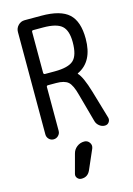

<svg xmlns="http://www.w3.org/2000/svg" viewBox="-145 -802 791 1144"><g transform="rotate(-15 250.0 -230.0)"><path d="M282.2 59.6H283.2Q302.7 59.6 314.5 76.2Q326.2 92.8 318.4 112.3L265.6 233.4Q249 270.5 210 269.5Q195.3 269.5 185.5 257.8Q175.8 246.1 179.7 231.4L210.9 115.2Q216.8 90.8 236.8 75.2Q256.8 59.6 282.2 59.6ZM152.3 -651.4V-399.4Q152.3 -390.6 161.1 -389.6H221.7Q305.7 -389.6 337.9 -419.4Q370.1 -449.2 370.1 -530.3Q370.1 -602.5 337.4 -631.3Q304.7 -660.2 221.7 -660.2H161.1Q152.3 -660.2 152.3 -651.4ZM70.3 -41V-672.9Q70.3 -696.3 86.9 -713.4Q103.5 -730.5 127 -730.5H230.5Q348.6 -730.5 399.4 -683.6Q450.2 -636.7 450.2 -530.3Q450.2 -388.7 351.6 -342.8Q350.6 -342.8 350.6 -340.8V-339.8Q377.9 -312.5 407.2 -213.9L458 -41Q461.9 -25.4 452.6 -12.7Q443.4 0 426.8 0Q408.2 0 393.1 -12.2Q377.9 -24.4 373 -42L325.2 -215.8Q308.6 -280.3 285.6 -300.3Q262.7 -320.3 211.9 -320.3H161.1Q152.3 -320.3 152.3 -311.5V-41Q152.3 -24.4 140.1 -12.2Q127.9 0 110.8 0Q93.8 0 82 -12.2Q70.3 -24.4 70.3 -41Z"/></g></svg>

Font: Rounded Mgen+ 2m regular
Style: Regular
Weight: 400
Designer: [Source Han Sans]
Ryoko NISHIZUKA  (kana & ideographs); Paul D. Hunt (Latin, Greek & Cyrillic); Wenlong ZHANG  (bopomofo
Version: Version 1.059.20150602